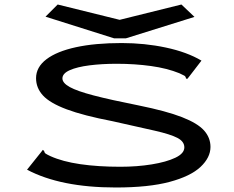

<svg xmlns="http://www.w3.org/2000/svg" viewBox="-20 -822 1040 852"><path d="M494 10Q249 10 100 -69L164 -149L170 -157L176 -152Q177 -144 183 -140Q189 -136 204 -129Q257 -105 336 -93.5Q415 -82 514 -82Q588 -82 653 -92.5Q718 -103 758 -122Q798 -141 798 -168Q798 -194 767.5 -210Q737 -226 667 -242Q597 -258 480 -284Q350 -309 275.5 -337Q201 -365 170.5 -398.5Q140 -432 140 -475Q140 -524 186 -559Q232 -594 317 -612.5Q402 -631 520 -631Q622 -631 716 -611Q810 -591 874 -553L817 -479L810 -471L805 -475Q804 -483 797.5 -486.5Q791 -490 776 -497Q722 -519 650 -529Q578 -539 498 -539Q432 -539 377 -532Q322 -525 289.5 -510.5Q257 -496 257 -474Q257 -454 289 -436Q321 -418 395.5 -398.5Q470 -379 596 -354Q719 -329 788 -302Q857 -275 885.5 -243Q914 -211 914 -170Q914 -123 870 -81.5Q826 -40 733 -15Q640 10 494 10ZM785 -802 843 -747 539 -652H486L182 -748L236 -802L511 -734Z"/></svg>

Font: Inconsolata UltraExpanded SemiBold
Style: Regular
Weight: 600
Width: 9
Monospace: yes
Designer: Raph Levien, Cyreal, Brenton Simpson
Foundry: Raph Levien, Cyreal, Google
Version: Version 3.001; ttfautohint (v1.8.2.53-6de2)